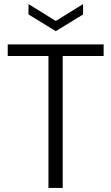

<svg xmlns="http://www.w3.org/2000/svg" viewBox="-20 -923 547 943"><path d="M18 0ZM18 0ZM288 0H218V-648H18V-705H489V-648H288ZM254 -770 120 -852V-903L254 -820L388 -903V-852Z"/></svg>

Font: Ulagadi Sans Light
Style: Regular
Weight: 300
Designer: Ninad Kale (Devanagari), Jonny Pinhorn (Latin)
Foundry: Indian Type Foundry
Version: Version 3.01;March 29, 2020;FontCreator 12.0.0.2522 64-bit; 